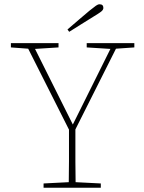

<svg xmlns="http://www.w3.org/2000/svg" viewBox="-20 -879 675 899"><path d="M31 -657V-677H254V-657L144 -650L321 -296L497 -650L386 -657V-677H609V-657L523 -651L333 -273Q333 -219 333 -183Q333 -147 333 -121.5Q333 -96 333.5 -74.5Q334 -53 334 -26L452 -20V0H184V-20L302 -26Q302 -55 302.5 -77.5Q303 -100 303 -125Q303 -150 303 -185Q303 -220 303 -272L112 -651ZM296 -741Q323 -764 349.5 -787Q376 -810 399 -829Q420 -846 429.5 -852.5Q439 -859 446 -859Q464 -859 464 -842Q464 -833 454 -825Q444 -817 419 -802Q391 -785 362 -766.5Q333 -748 304 -730Z"/></svg>

Font: Source Serif Pro ExtraLight
Style: Regular
Weight: 200
Designer: Frank Grießhammer
Foundry: Adobe Systems Incorporated
Version: Version 3.001;hotconv 1.0.111;makeotfexe 2.5.65597